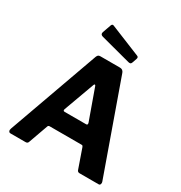

<svg xmlns="http://www.w3.org/2000/svg" viewBox="-217 -1119 1204 1275"><g transform="rotate(30 385.5 -482.0)"><path d="M47.9 0Q38.9 0 34.8 -8.2Q30.6 -16.4 35.2 -29L283.8 -722.4Q287.9 -732.7 293.2 -737.4Q298.5 -742 309.8 -742H459.6Q482.5 -742 490.5 -719.9L736.8 -27.1Q740.2 -18.8 737 -9.4Q733.8 0 724.5 0H577.9Q563 0 558.5 -14.4L507.5 -160.5Q505.7 -165.2 503.4 -168.1Q501 -171 493.9 -171H250.3Q239.7 -171 236.7 -161.2L183.6 -12.7Q181.9 -7.3 177.3 -3.6Q172.7 0 163.4 0H47.9ZM453.4 -303.7Q466.9 -303.7 461.8 -320.8L378 -554.7Q375.4 -561.2 371.5 -561.2Q367.7 -561.2 365.1 -554.4L279.9 -320.9Q273.4 -303.7 288.5 -303.7ZM266.2 -953.6Q271.8 -967.9 283.5 -963L519.6 -867Q531.3 -862.2 526.2 -847L514.1 -812.1Q510.9 -803.8 505.9 -801.4Q500.9 -799 490.2 -801.4L259 -862.6Q236.8 -868.7 243.4 -888.8Z"/></g></svg>

Font: Libre Franklin Thin
Style: Regular
Weight: 100
Designer: Pablo Impallari, Rodrigo Fuenzalida, Nhung Nguyen
Foundry: Impallari Type
Version: Version 3.000